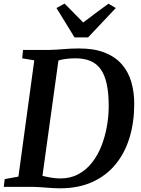

<svg xmlns="http://www.w3.org/2000/svg" viewBox="-28 -1014 764 1042"><path d="M97 -743H239Q278 -744 318.5 -747.5Q359 -751 398.5 -751Q481 -751.5 538.8 -729Q596.5 -706.5 632.2 -666Q668 -625.5 684.2 -570.5Q700.5 -515.5 700.5 -450Q700.5 -351.5 675.2 -267.8Q650 -184 599.2 -122.2Q548.5 -60.5 473 -26.2Q397.5 8 297 8Q278.5 8 259 6.8Q239.5 5.5 219.5 4Q199.5 2.5 180.2 1.2Q161 0 142.5 0H-7.5L-2.5 -42L72 -55.5L158 -686.5L92.5 -697.5ZM197.5 -24.5 184 -66Q191.5 -62.5 211.5 -57.5Q231.5 -52.5 255.8 -49Q280 -45.5 299 -45.5Q354.5 -45.5 397.5 -68.8Q440.5 -92 471.8 -132Q503 -172 522.8 -222.8Q542.5 -273.5 552.2 -329Q562 -384.5 562 -438.5Q562 -507.5 551.5 -556.8Q541 -606 519.2 -637.2Q497.5 -668.5 463.2 -683Q429 -697.5 381.5 -697.5Q358 -697.5 338 -695.2Q318 -693 302.8 -689.5Q287.5 -686 278 -682.5L293 -714ZM376.5 -811 278.5 -970.5 322.5 -994.5Q348 -969 373.2 -943.2Q398.5 -917.5 423.5 -892Q457 -918 491.5 -943.2Q526 -968.5 560.5 -994L600.5 -970.5L450 -811Z"/></svg>

Font: Merriweather 28pt SemiBold
Style: Italic
Weight: 600
Italic angle: -7.8°
Version: Version 2.101